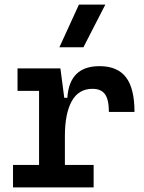

<svg xmlns="http://www.w3.org/2000/svg" viewBox="-20 -815 626 835"><path d="M262.2 -222.7 231.9 -389.6H272.9Q281.7 -527.3 412.6 -527.3Q490.7 -527.3 527.8 -479Q564.9 -430.7 564.9 -328.1H453.6Q453.6 -381.3 436.8 -405Q419.9 -428.7 382.3 -428.7Q321.8 -428.7 292 -375Q262.2 -321.3 262.2 -222.7ZM36.6 0V-97.7H387.2V0ZM149.9 0V-517.6H242.7L262.2 -369.1V0ZM56.2 -419.9V-517.6H235.8L245.6 -419.9ZM238.3 -609.4 323.2 -794.9H438L342.8 -609.4Z"/></svg>

Font: Cascadia Mono Medium
Style: Regular
Weight: 500
Monospace: yes
Designer: Aaron Bell
Foundry: Saja Typeworks
Version: Version 2407.024